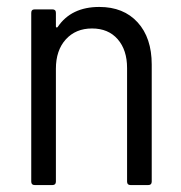

<svg xmlns="http://www.w3.org/2000/svg" viewBox="-20 -533 522 553"><path d="M417 -347V-10Q417 0 407 0H356Q346 0 346 -10V-337Q346 -389 319 -420Q292 -451 245 -451Q198 -451 169.5 -419.5Q141 -388 141 -335V-10Q141 0 131 0H80Q70 0 70 -10V-496Q70 -506 80 -506H131Q141 -506 141 -496V-457Q141 -455 142.5 -454Q144 -453 146 -455Q185 -513 266 -513Q336 -513 376.5 -468.5Q417 -424 417 -347Z"/></svg>

Font: Barlow Semi Condensed
Style: Regular
Weight: 400
Width: 4
Designer: Jeremy Tribby
Foundry: Tribby Type
Version: Version 1.408;December 10, 2018;FontCreator 11.5.0.2430 64-b